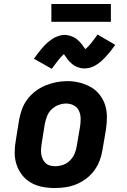

<svg xmlns="http://www.w3.org/2000/svg" viewBox="-20 -940 640 968"><path d="M256 8Q224 8 193 2Q162 -4 136 -19Q110 -34 91.5 -57.5Q73 -81 63.5 -110Q54 -139 54 -170.5Q54 -202 60 -234L76 -334Q81 -362 90.5 -388.5Q100 -415 117.5 -438.5Q135 -462 158.5 -480Q182 -498 209 -509Q236 -520 263.5 -525.5Q291 -531 319 -531Q351 -531 381 -523.5Q411 -516 437 -501.5Q463 -487 482 -463Q501 -439 510 -410.5Q519 -382 519 -350Q519 -318 514 -286L497 -186Q493 -159 483 -132Q473 -105 456 -81.5Q439 -58 415.5 -40Q392 -22 365 -11Q338 0 310.5 4Q283 8 256 8ZM258 -102Q278 -102 298 -109Q318 -116 333 -131Q348 -146 356 -165Q364 -184 367 -204L384 -304Q387 -324 386.5 -344.5Q386 -365 377.5 -382.5Q369 -400 351.5 -409Q334 -418 314 -418Q294 -418 274.5 -410.5Q255 -403 240 -388.5Q225 -374 217.5 -355Q210 -336 206 -316L190 -216Q188 -203 187 -189Q186 -175 188 -162.5Q190 -150 195.5 -138Q201 -126 210 -117.5Q219 -109 232 -105.5Q245 -102 258 -102ZM241 -593 151 -644Q161 -658 169.5 -669Q178 -680 186 -690Q194 -700 202 -708.5Q210 -717 218 -724Q226 -731 237 -739Q248 -747 258.5 -752Q269 -757 281.5 -760.5Q294 -764 306 -764Q310 -764 314.5 -763.5Q319 -763 323.5 -762Q328 -761 331.5 -760Q335 -759 339.5 -757.5Q344 -756 348 -754Q352 -752 355.5 -750Q359 -748 362.5 -746Q366 -744 368.5 -741.5Q371 -739 375 -735.5Q379 -732 382 -729Q385 -726 387.5 -723Q390 -720 392.5 -717Q395 -714 396.5 -711.5Q398 -709 401 -705Q404 -701 406 -698Q408 -695 410 -692Q418 -699 424 -705Q430 -711 437.5 -720Q445 -729 453.5 -740.5Q462 -752 472 -766L561 -714Q552 -701 543 -689.5Q534 -678 526 -668.5Q518 -659 510 -650.5Q502 -642 494.5 -635Q487 -628 476 -620Q465 -612 454 -606.5Q443 -601 430.5 -598Q418 -595 407 -595Q401 -595 396 -595.5Q391 -596 386.5 -597Q382 -598 377 -599.5Q372 -601 367.5 -603Q363 -605 359 -607Q355 -609 351 -611.5Q347 -614 343.5 -617.5Q340 -621 336 -624.5Q332 -628 328.5 -631.5Q325 -635 322.5 -638.5Q320 -642 317.5 -645.5Q315 -649 313 -652Q311 -655 307.5 -659.5Q304 -664 302 -667Q294 -660 288 -653.5Q282 -647 275 -638Q268 -629 259.5 -618Q251 -607 241 -593ZM539 -830H239V-920H539Z"/></svg>

Font: Iosevka Etoile XBdObl
Style: Regular
Weight: 800
Italic angle: -9°
Designer: Belleve Invis
Foundry: Belleve Invis
Version: Version 15.5.2; ttfautohint (v1.8.4)